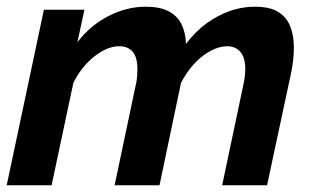

<svg xmlns="http://www.w3.org/2000/svg" viewBox="-24 -553 936 573"><path d="M107 -524H228L207 -427Q245 -477 299.5 -505Q354 -533 411 -533Q453 -533 479 -519.5Q505 -506 517.5 -481Q530 -456 531 -422Q559 -459 592 -483Q625 -507 661.5 -520Q698 -533 736 -533Q782 -533 807 -517Q832 -501 842.5 -473.5Q853 -446 853 -411Q853 -396 851 -375Q849 -354 843 -327L773 0H639L701 -294Q708 -325 708 -347Q708 -381 693.5 -398Q679 -415 654 -415Q630 -415 604 -401Q578 -387 555 -362Q532 -337 516 -305L452 0H318L380 -294Q384 -309 385 -322.5Q386 -336 386 -348Q386 -382 372 -398.5Q358 -415 332 -415Q296 -415 257.5 -384.5Q219 -354 195 -306L130 0H-4Z"/></svg>

Font: Raleway Thin
Style: Bold Italic
Weight: 700
Italic angle: -12°
Version: Version 4.026